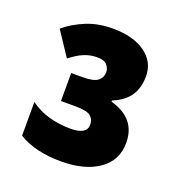

<svg xmlns="http://www.w3.org/2000/svg" viewBox="-90 -930 561 599"><g transform="rotate(20 190.0 -630.5)"><path d="M186 -853Q254 -853 294 -824.5Q334 -796 334 -748Q334 -710 316.5 -683.5Q299 -657 260 -641V-637Q347 -613 347 -532Q347 -473 300 -440.5Q253 -408 174 -408Q133 -408 97 -416.5Q61 -425 34 -442V-554Q62 -533 96.5 -523.5Q131 -514 169 -514Q194 -514 208 -522Q222 -530 222 -547Q222 -564 210 -574.5Q198 -585 160 -585H111V-678H148Q186 -678 199.5 -689Q213 -700 213 -717Q213 -731 203.5 -741.5Q194 -752 171 -752Q148 -752 127.5 -743.5Q107 -735 83 -716L30 -796Q60 -821 99 -837Q138 -853 186 -853Z"/></g></svg>

Font: Noto Sans SemiCondensed Black
Style: Regular
Weight: 900
Width: 4
Designer: Monotype Design Team
Foundry: Monotype Imaging Inc.
Version: Version 2.013; ttfautohint (v1.8.4.7-5d5b)